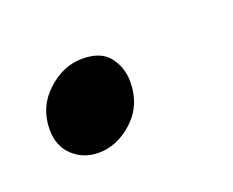

<svg xmlns="http://www.w3.org/2000/svg" viewBox="-37 -140 245 202"><g transform="rotate(-20 85.0 -38.5)"><path d="M7.5 -29.5Q7.5 -54.5 25.5 -71.2Q43.5 -88 65 -88Q86 -88 95.2 -76Q104.5 -64 104.5 -48Q104.5 -22 86.8 -5.5Q69 11 48 11Q31 11 19.2 0Q7.5 -11 7.5 -29.5Z"/></g></svg>

Font: Merriweather 144pt Light
Style: Italic
Weight: 300
Italic angle: -7.8°
Version: Version 2.101